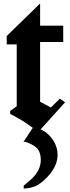

<svg xmlns="http://www.w3.org/2000/svg" viewBox="-20 -758 407 1115"><path d="M19 -548.8 212.9 -737.8V-608.9H347.2V-514.2H212.9V-167L275.9 -133.8L327.1 -185.1L357.9 -164.1L215.8 -6.3Q229 -1 242.2 7.8Q245.1 9.8 250.7 13.9Q256.3 18.1 266.4 28.6Q276.4 39.1 285.4 51.3Q294.4 63.5 302.2 82Q310.1 100.6 313 120.1Q325.7 209.5 231 293Q215.8 305.7 201.9 314.2Q188 322.8 174.3 327.1Q160.6 331.5 153.6 333Q146.5 334.5 133.1 335.7Q119.6 336.9 118.2 336.9L117.2 320.8Q151.4 292 161.1 283.2Q216.8 231.9 216.8 170.9Q216.8 116.2 183.1 92.8Q166.5 81.1 150.4 74.2Q134.3 67.4 126.2 65.9Q118.2 64.5 116.2 65.9L170.4 -15.6Q111.8 -60.1 39.1 -96.2V-113.8L77.1 -141.1V-500H19Z"/></svg>

Font: KJV1611
Style: Regular
Weight: 400
Version: Version 3.6.1